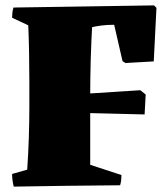

<svg xmlns="http://www.w3.org/2000/svg" viewBox="-20 -688 614 713"><path d="M31 5Q25 -19 25 -42L81 -58Q85 -114 87 -175Q89 -236 89 -290Q89 -332 89 -384.5Q89 -437 88 -492Q87 -547 85 -594L25 -622Q25 -632 26 -641Q27 -650 30 -660Q161 -662 291.5 -664Q422 -666 552 -668L561 -659L551 -460L446 -454L435 -461L404 -596Q376 -596 354.5 -593Q333 -590 322 -587Q321 -569 319.5 -538Q318 -507 317 -471Q316 -435 315.5 -400.5Q315 -366 315 -341L501 -353L521 -337L517 -263L315 -268V-76L431 -38Q431 -28 430 -19Q429 -10 426 0Q327 1 228.5 2Q130 3 31 5Z"/></svg>

Font: Labrada Black
Style: Regular
Weight: 900
Designer: Mercedes Jáuregui
Foundry: Omnibus-Type Team
Version: Version 1.000; ttfautohint (v1.8.4.7-5d5b)